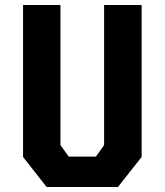

<svg xmlns="http://www.w3.org/2000/svg" viewBox="-20 -750 660 770"><path d="M167 0H453L548 -120.5V-730H397.5V-168L364.5 -122H255.5L222.5 -168V-730H72.5V-120.5Z"/></svg>

Font: Monaspace Krypton
Style: Bold
Weight: 700
Designer: Riley Cran & the Lettermatic Team
Foundry: Lettermatic
Version: Version 1.200 (Monaspace Krypton)